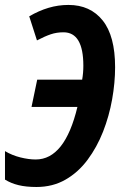

<svg xmlns="http://www.w3.org/2000/svg" viewBox="-25 -744 497 774"><path d="M122.1 9.8Q80.1 9.8 49.8 2.4Q19.5 -4.9 -4.9 -20V-134.8Q23.9 -117.7 57.4 -109.4Q90.8 -101.1 119.1 -101.1Q236.3 -101.1 287.1 -313H102.1L125 -422.9H306.2Q311 -449.7 311 -479Q311 -613.8 231 -613.8Q203.1 -613.8 179.4 -605.7Q155.8 -597.7 124 -581.1L92.8 -678.2Q131.3 -700.7 170.4 -712.4Q209.5 -724.1 251 -724.1Q338.9 -724.1 388.9 -661.6Q439 -599.1 439 -473.1Q439 -410.6 427 -343.3Q415 -275.9 390.4 -213.1Q365.7 -150.4 328.1 -99.9Q290.5 -49.3 239 -19.8Q187.5 9.8 122.1 9.8Z"/></svg>

Font: Open Sans Condensed
Style: Bold Italic
Weight: 700
Width: 3
Italic angle: -12°
Designer: Monotype Design Team
Foundry: Monotype Imaging Inc.
Version: Version 3.003; ttfautohint (v1.8.4)